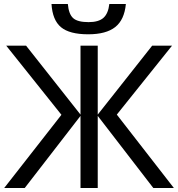

<svg xmlns="http://www.w3.org/2000/svg" viewBox="-20 -943 894 963"><path d="M288.1 -367.2 11.2 -713.9H110.8L383.8 -368.2V-713.9H470.2V-368.2L743.2 -713.9H842.8L565.9 -368.2L852.1 0H749L470.2 -361.8V0H383.8V-361.8L104 0H1ZM422.4 -771Q328.6 -771 285.9 -806.6Q243.2 -842.3 238.3 -922.9H320.3Q324.7 -872.1 346.9 -852.1Q369.1 -832 424.3 -832Q474.6 -832 498.8 -853.5Q522.9 -875 528.3 -922.9H611.3Q604 -843.8 558.1 -807.4Q512.2 -771 422.4 -771Z"/></svg>

Font: NotoSans
Style: Regular
Weight: 400
Designer: Monotype Design team
Foundry: Monotype Imaging Inc.
Version: Version 1.04; ttfautohint (v1.4.1)